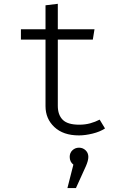

<svg xmlns="http://www.w3.org/2000/svg" viewBox="-20 -690 655 993"><path d="M523.1 -25.6Q496.4 -8.2 458.5 1Q420.5 10.3 388.2 10.3Q307.2 10.3 261.3 -32.8Q215.4 -75.9 215.4 -141V-485.1H88.2V-538.5H215.4V-662.6L279 -670.3V-538.5H468.7L460 -485.1H279V-142.6Q279 -95.9 304.4 -70.5Q329.7 -45.1 389.7 -45.1Q420.5 -45.1 446.7 -52.3Q472.8 -59.5 495.4 -71.3ZM388.7 73.8Q408.7 73.8 422.8 87.4Q436.9 101 436.9 121.5Q436.9 140.5 424.1 169.7L372.8 282.6H328.7L359.5 161.5Q340.5 146.7 340.5 121.5Q340.5 100.5 354.6 87.2Q368.7 73.8 388.7 73.8Z"/></svg>

Font: Fira Code Light
Style: Regular
Weight: 300
Monospace: yes
Designer: Carrois Corporate, Edenspiekermann AG, Nikita Prokopov
Foundry: Carrois Corporate, Edenspiekermann AG, Nikita Prokopov
Version: Version 6.000; ttfautohint (v1.8.2) -l 8 -r 50 -G 200 -x 14 